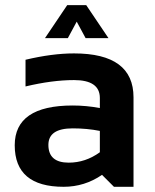

<svg xmlns="http://www.w3.org/2000/svg" viewBox="-20 -718 594 738"><path d="M36.6 -159.7Q36.6 -312.5 259.3 -312.5Q311.5 -312.5 363.8 -302.7V-341.3Q363.8 -410.2 264.6 -410.2Q180.7 -410.2 78.1 -385.7V-488.3Q180.7 -512.7 264.6 -512.7Q493.2 -512.7 493.2 -343.8V0H418L372.1 -45.9Q305.2 0 224.6 0Q36.6 0 36.6 -159.7ZM259.3 -224.6Q166 -224.6 166 -161.1Q166 -92.8 244.1 -92.8Q308.6 -92.8 363.8 -132.8V-214.8Q314.9 -224.6 259.3 -224.6ZM238.3 -698.2H311.5L397 -571.3H309.1L274.9 -634.8L240.7 -571.3H152.8Z"/></svg>

Font: Voltera
Style: Bold
Weight: 700
Designer: Bernd Montag
Version: Version 1.301